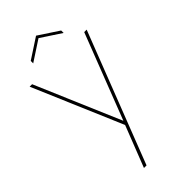

<svg xmlns="http://www.w3.org/2000/svg" viewBox="-299 -784 1102 1102"><g transform="rotate(-45 251.5 -233.5)"><path d="M483 -540 175 254H154L252 3L20 -540H40L262 -21L463 -540ZM253 -701 129 -620V-640L253 -721L376 -640V-620Z"/></g></svg>

Font: Fz Poppins Thin
Style: Regular
Weight: 100
Designer: Ninad Kale (Devanagari), Jonny Pinhorn (Latin)
Foundry: Indian Type Foundry
Version: Vit hóa bi Vntype.Com & FontZin.Com